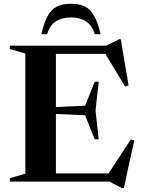

<svg xmlns="http://www.w3.org/2000/svg" viewBox="-20 -942 736 996"><path d="M492 -518 475.5 -368 492 -219.5H471.5L421.5 -344L208.5 -353.5V-383.5L421.5 -394L471.5 -518ZM647 -498.5 629 -493 515 -681.5 585.5 -662.5H178V-705H530.5L598.5 -738.5H606.5ZM532 -25 658.5 -219 676.5 -214 622.5 33.5H612.5L547 0H178V-42.5H596.5ZM31 0V-17.5L111.5 -41V-664.5L31 -687.5V-705H270V0ZM348 -851.5Q301 -851.5 269.2 -830.8Q237.5 -810 224.5 -764.5H194Q209 -826 228 -860.2Q247 -894.5 275.8 -908.5Q304.5 -922.5 348 -922.5Q391.5 -922.5 420.2 -908.5Q449 -894.5 468.2 -860.2Q487.5 -826 502 -764.5H471.5Q458.5 -810 426.8 -830.8Q395 -851.5 348 -851.5Z"/></svg>

Font: Newsreader 60pt SemiBold
Style: Regular
Weight: 600
Designer: Hugues Gentile
Foundry: Production Type
Version: Version 1.003